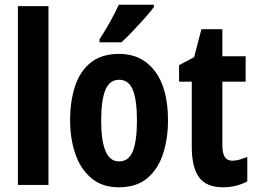

<svg xmlns="http://www.w3.org/2000/svg" viewBox="-20 -786 1087 816"><path d="M186 0H56V-760H186Z M694 -274Q694 -199 673.5 -134Q653 -69 607 -29.5Q561 10 485 10Q414 10 368 -29Q322 -68 300 -132.5Q278 -197 278 -274Q278 -358 299.5 -421.5Q321 -485 367 -521Q413 -557 487 -557Q582 -557 638 -484Q694 -411 694 -274ZM410 -273Q410 -188 428.5 -144Q447 -100 486 -100Q527 -100 544.5 -143.5Q562 -187 562 -274Q562 -361 544.5 -404Q527 -447 486 -447Q446 -447 428 -404Q410 -361 410 -273ZM634 -756Q621 -738 597 -711Q573 -684 546 -655.5Q519 -627 496 -606H403V-619Q429 -659 449.5 -696Q470 -733 485 -766H634Z M968 -103Q982 -103 997.5 -107.5Q1013 -112 1031 -119V-15Q1008 -3 982.5 3.5Q957 10 928 10Q857 10 826 -32.5Q795 -75 795 -163V-439H741V-509L805 -543L836 -662H925V-547H1024V-439H925V-168Q925 -136 935 -119.5Q945 -103 968 -103Z"/></svg>

Font: Noto Sans Khmer UI ExtraCondensed
Style: Bold
Weight: 700
Width: 2
Designer: Danh Hong and the Monotype Design Team
Foundry: Monotype Imaging Inc.
Version: Version 2.002; ttfautohint (v1.8.4.7-5d5b)